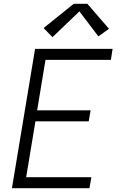

<svg xmlns="http://www.w3.org/2000/svg" viewBox="-20 -993 640 1013"><path d="M43 0 165 -735H574L565 -677H220L176 -411H458L448 -353H167L118 -58H462L452 0ZM257 -797 210 -845 369 -973H441L555 -841L499 -801L399 -933Z"/></svg>

Font: Iosevka SS04 Lt Ex Obl
Style: Regular
Weight: 300
Width: 7
Italic angle: -9°
Monospace: yes
Designer: Belleve Invis
Foundry: Belleve Invis
Version: Version 19.0.0; ttfautohint (v1.8.4)